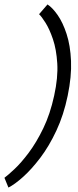

<svg xmlns="http://www.w3.org/2000/svg" viewBox="-56 -763 353 865"><path d="M188 -332Q206 -414 202 -477.5Q198 -541 182.5 -586.5Q167 -632 149 -660.5Q131 -689 120 -699L158 -743Q180 -729 203.5 -695.5Q227 -662 244 -610Q261 -558 264 -488.5Q267 -419 249 -332Q231 -245 198 -174.5Q165 -104 125.5 -52Q86 0 48 34Q10 68 -18 82L-36 38Q-21 27 9 -1Q39 -29 73.5 -75Q108 -121 139 -185Q170 -249 188 -332Z"/></svg>

Font: Epunda Slab Light
Style: Italic
Weight: 300
Italic angle: -12°
Designer: Simon Atzbach
Foundry: typofactur
Version: Version 1.102